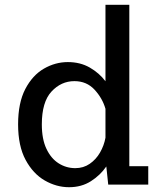

<svg xmlns="http://www.w3.org/2000/svg" viewBox="-20 -770 690 801"><path d="M268 11Q215.5 11 166.8 -17Q118 -45 86.8 -103Q55.5 -161 55.5 -251Q55.5 -341 85.5 -398.5Q115.5 -456 163 -483.5Q210.5 -511 263 -511Q315 -511 354.8 -488Q394.5 -465 420 -431V-750H519.5V-76.5H598.5V0H431.5L423.5 -75.5Q398.5 -39 359.2 -14Q320 11 268 11ZM154.5 -251Q154.5 -189.5 173.8 -149Q193 -108.5 224.8 -88.5Q256.5 -68.5 294 -68.5Q328 -68.5 354.2 -86.5Q380.5 -104.5 397.2 -133.5Q414 -162.5 420 -195.5V-316Q407.5 -360 374.5 -395.8Q341.5 -431.5 290.5 -431.5Q235 -431.5 194.8 -388Q154.5 -344.5 154.5 -251Z"/></svg>

Font: Trispace
Style: Regular
Weight: 400
Designer: Tyler Finck
Foundry: Etcetera Type Company
Version: Version 1.210; ttfautohint (v1.8.3)